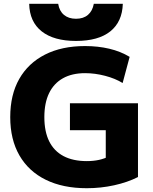

<svg xmlns="http://www.w3.org/2000/svg" viewBox="-20 -983 806 1013"><path d="M438 10Q312 10 221.5 -34.5Q131 -79 82.5 -163Q34 -247 34 -365Q34 -483 81.5 -566.5Q129 -650 217.5 -695Q306 -740 429 -740Q497 -740 556.5 -726Q616 -712 664 -683L627 -545Q588 -569 534.5 -583Q481 -597 429 -597Q360 -597 312 -570Q264 -543 239 -491.5Q214 -440 214 -365Q214 -289 239.5 -237.5Q265 -186 315 -159.5Q365 -133 438 -133Q473 -133 502.5 -139.5Q532 -146 559 -160L538 -117V-296H349V-438H708V-49Q653 -21 582.5 -5.5Q512 10 438 10ZM381 -767Q264 -767 200 -817.5Q136 -868 134 -963H287Q293 -925 317.5 -904.5Q342 -884 381 -884Q420 -884 444 -904.5Q468 -925 475 -963H628Q625 -868 562 -817.5Q499 -767 381 -767Z"/></svg>

Font: M PLUS 2 ExtraBold
Style: Regular
Weight: 800
Version: Version 1.001